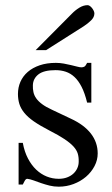

<svg xmlns="http://www.w3.org/2000/svg" viewBox="-20 -701 430 736"><path d="M354.5 -112.8Q354.5 -87.4 342.3 -64.2Q330.1 -41 309.6 -23.4Q289.1 -5.9 262 4.4Q234.9 14.6 205.1 14.6Q187 14.6 170.2 10.5Q153.3 6.3 137.9 1Q122.6 -4.4 109.1 -9.3Q95.7 -14.2 84.5 -15.6Q79.1 -15.6 74.7 -7.8Q70.3 0 67.4 6.3H51.3V-153.3H67.4Q73.7 -119.1 87.2 -93.5Q100.6 -67.9 118.9 -50.5Q137.2 -33.2 159.2 -24.4Q181.2 -15.6 205.1 -15.6Q223.1 -15.6 237.3 -21Q251.5 -26.4 261.2 -35.4Q271 -44.4 276.4 -56.4Q281.7 -68.4 281.7 -81.5Q282.2 -98.1 278.1 -112.1Q273.9 -126 261.7 -139.4Q249.5 -152.8 227.3 -167.7Q205.1 -182.6 168.5 -201.2Q132.8 -219.7 109.6 -235.8Q86.4 -252 73 -268.6Q59.6 -285.2 54.2 -302.7Q48.8 -320.3 48.8 -340.8Q48.8 -365.7 58.3 -387.5Q67.9 -409.2 86.4 -425.3Q105 -441.4 132.1 -450.7Q159.2 -460 194.3 -460Q209.5 -460 224.4 -457.3Q239.3 -454.6 252.4 -451.4Q265.6 -448.2 275.9 -445.6Q286.1 -442.9 292 -442.9Q298.8 -442.9 303.5 -445.6Q308.1 -448.2 314 -460H330.1V-307.6H314Q305.2 -343.8 293 -367.7Q280.8 -391.6 265.6 -405.8Q250.5 -419.9 232.2 -426Q213.9 -432.1 192.9 -432.1Q147.9 -432.1 127.2 -415.8Q106.4 -399.4 106 -373.5Q105.5 -360.4 108.2 -347.9Q110.8 -335.4 118.9 -324Q127 -312.5 141.4 -301.8Q155.8 -291 179.2 -280.3L251.5 -246.1Q302.2 -222.7 328.4 -189Q354.5 -155.3 354.5 -112.8ZM341.8 -649.4Q341.8 -635.3 329.3 -623Q316.9 -610.8 301.3 -600.6L156.7 -508.8H116.7L255.4 -648.4Q268.1 -661.6 283.9 -671.4Q299.8 -681.2 315.9 -681.2Q319.8 -681.2 324.2 -678.2Q328.6 -675.3 332.5 -670.4Q336.4 -665.5 339.1 -659.9Q341.8 -654.3 341.8 -649.4Z"/></svg>

Font: Doulos SIL Eur
Style: Regular
Weight: 400
Designer: Walt Agee, Victor Gaultney, Peter Martin, Debbi Hosken, Becca Hirsbrunner
Foundry: SIL International
Version: Version 5.000